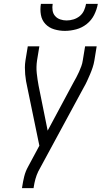

<svg xmlns="http://www.w3.org/2000/svg" viewBox="-20 -975 527 995"><path d="M94 0 95 -7Q99 -34 105.5 -60.5Q112 -87 126 -112L184 -220L122 -520Q118 -537 115 -554.5Q112 -572 110.5 -589.5Q109 -607 109 -625Q109 -643 112 -662L124 -735H184L172 -662Q167 -628 170.5 -595.5Q174 -563 180 -531L227 -298L360 -546Q368 -560 375.5 -574Q383 -588 389.5 -602.5Q396 -617 401.5 -632Q407 -647 409 -662L421 -735H481L469 -661Q466 -643 460 -625Q454 -607 446.5 -589.5Q439 -572 431 -554.5Q423 -537 413 -520L178 -86Q169 -67 163.5 -47Q158 -27 155 -7L154 0ZM316 -815Q288 -815 261 -823Q234 -831 215.5 -850.5Q197 -870 192 -898Q187 -926 192 -955H253Q250 -938 252.5 -921Q255 -904 265.5 -892Q276 -880 292 -874.5Q308 -869 325 -869Q343 -869 361 -874.5Q379 -880 393.5 -892Q408 -904 415.5 -921Q423 -938 426 -955H487Q482 -926 468 -898Q454 -870 429.5 -850.5Q405 -831 375 -823Q345 -815 316 -815Z"/></svg>

Font: Iosevka QP Light
Style: Italic
Weight: 300
Italic angle: -9°
Designer: Belleve Invis
Foundry: Belleve Invis
Version: Version 20.0.0; ttfautohint (v1.8.4)